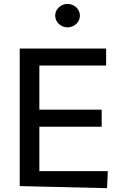

<svg xmlns="http://www.w3.org/2000/svg" viewBox="-20 -980 641 1000"><path d="M537.6 0 541.5 -88.8H185V-320H509.6V-408.7H185V-638.5H532.7V-727.3H82.7V-10.7ZM331.7 -837.4C367.2 -837.7 396.3 -865.4 396.3 -898.4C396.3 -932.2 367.2 -959.5 331.7 -959.5C296.5 -959.5 267.4 -932.2 267.4 -898.4C267.4 -865.4 296.5 -837.7 331.7 -837.4Z"/></svg>

Font: Inter 465
Style: Regular
Weight: 400
Designer: Rasmus Andersson
Foundry: rsms
Version: Version 3.019;Glyphs 3.1.2 (3151)